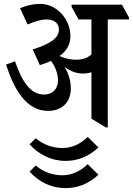

<svg xmlns="http://www.w3.org/2000/svg" viewBox="-20 -648 683 987"><path d="M227 -78C297 -78 344 -121 344 -193C344 -233 333 -269 311 -305C340 -283 371 -270 406 -270C422 -270 437 -272 450 -277V-38L524 7H534V-548H643V-558L607 -624H348V-613L384 -548H450V-368C430 -350 404 -341 371 -341C342 -341 312 -348 286 -360C324 -387 342 -421 342 -463C342 -504 325 -545 299 -575C268 -609 229 -628 185 -628C150 -628 117 -620 83 -606L122 -522C157 -538 191 -548 220 -548C258 -548 283 -529 283 -496C283 -451 235 -421 148 -394L185 -313C206 -320 225 -327 242 -335C264 -306 278 -270 278 -234C278 -193 252 -162 207 -162C137 -162 94 -227 57 -333L11 -316C52 -189 115 -78 227 -78ZM317 179C373 179 432 161 486 110L431 56C394 92 350 113 300 113C251 113 202 95 164 63L132 94C180 146 242 179 317 179ZM317 319C373 319 432 301 486 250L431 196C394 232 350 253 300 253C251 253 202 236 164 203L132 234C180 287 242 319 317 319Z"/></svg>

Font: Noto Serif Devanagari Condensed Medium
Style: Regular
Weight: 500
Width: 3
Designer: Universal Thirst, Indian Type Foundry and the Monotype Design Team
Foundry: Monotype Imaging Inc.
Version: Version 2.004